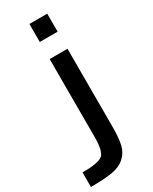

<svg xmlns="http://www.w3.org/2000/svg" viewBox="-258 -807 865 1083"><g transform="rotate(-30 175.0 -266.0)"><path d="M-12.7 218.8V124Q91.8 124 119.1 100.6Q146.5 77.1 146.5 -12.7V-522.5H262.7V-12.7Q262.7 59.6 252.4 102.1Q242.2 144.5 210.4 172.9Q178.7 201.2 127.4 210Q76.2 218.8 -12.7 218.8ZM146.5 -633.8V-751H262.7V-633.8Z"/></g></svg>

Font: Gen Shin Gothic Medium
Style: Regular
Weight: 500
Designer: [Source Han Sans]
Ryoko NISHIZUKA  (kana & ideographs); Paul D. Hunt (Latin, Greek & Cyrillic); Wenlong ZHANG  (bopomofo
Version: Version 1.002.20150607